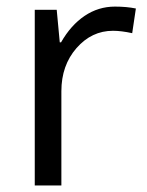

<svg xmlns="http://www.w3.org/2000/svg" viewBox="-20 -565 448 585"><path d="M330.1 -544.9Q365.7 -544.9 394 -539.1L382.8 -463.9Q349.6 -471.2 324.2 -471.2Q259.3 -471.2 213.1 -418.5Q167 -365.7 167 -287.1V0H85.9V-535.2H152.8L162.1 -436H166Q195.8 -488.3 237.8 -516.6Q279.8 -544.9 330.1 -544.9Z"/></svg>

Font: f0_46866 
Style: Regular
Weight: 400
Foundry: Ascender Corporation
Version: Version 1.10